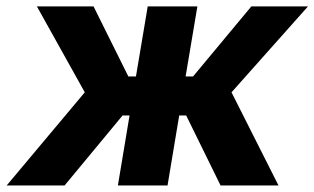

<svg xmlns="http://www.w3.org/2000/svg" viewBox="-41 -565 958 585"><path d="M807.5 0H631L526.3 -213.1H505L469.5 0H318.2L353.7 -213.1H332.4L155.9 0H-20.6L217.3 -283.7L71.4 -545.5H244L350.1 -332H373.2L409.1 -545.5H560.4L524.5 -332H547.2L724.8 -545.5H897.4L664.4 -283.7Z"/></svg>

Font: Linik Sans
Style: Bold Italic
Weight: 700
Italic angle: 9°
Designer: Fonts by Rasmus Andersson / Changes by Cristiano Sobral with parts from Marc Monis
Foundry: rsms
Version: Version 3.020; ttfautohint (v1.6)